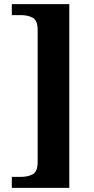

<svg xmlns="http://www.w3.org/2000/svg" viewBox="-20 -780 455 928"><path d="M37 128V75H80Q114 75 138 62.5Q162 50 162 3V-635Q162 -682 138 -694.5Q114 -707 80 -707H37V-760H315V128Z"/></svg>

Font: Noto Serif Myanmar
Style: Bold
Weight: 700
Designer: Ben Mitchell and the Monotype Design Team
Foundry: Monotype Imaging Inc.
Version: Version 2.106; ttfautohint (v1.8.4.7-5d5b)